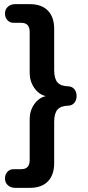

<svg xmlns="http://www.w3.org/2000/svg" viewBox="-20 -725 425 925"><path d="M53 180Q32 180 18 167.5Q4 155 4 135Q4 116 15.5 103Q27 90 46 90H83Q123 90 123 46V-151Q123 -192 145.5 -223.5Q168 -255 201 -262Q168 -269 145.5 -301Q123 -333 123 -374V-571Q123 -615 83 -615H46Q27 -615 15.5 -628Q4 -641 4 -660Q4 -680 18 -692.5Q32 -705 53 -705H124Q180 -705 210.5 -674Q241 -643 241 -586V-388Q241 -347 256.5 -328.5Q272 -310 310 -309Q328 -308 338.5 -295Q349 -282 349 -262Q349 -243 338.5 -230Q328 -217 310 -216Q272 -215 256.5 -196.5Q241 -178 241 -137V61Q241 118 210.5 149Q180 180 124 180Z"/></svg>

Font: Chiron GoRound TC M
Style: Regular
Weight: 500
Designer: Ryoko NISHIZUKA 西塚涼子 (kana, bopomofo & ideographs); Paul D. Hunt (Latin, Greek & Cyrillic); Sandoll Communications 산돌커뮤니
Foundry: Adobe
Version: Version 1.000;hotconv 1.1.1;makeotfexe 2.6.0